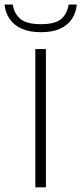

<svg xmlns="http://www.w3.org/2000/svg" viewBox="-52 -806 351 826"><path d="M100 0V-595H145.5V0ZM124 -667.5Q73.5 -667.5 40.2 -683Q7 -698.5 -11 -725.2Q-29 -752 -32.5 -786.5H3Q9 -747 36 -724.5Q63 -702 124 -702Q185.5 -702 211.5 -724.5Q237.5 -747 243 -786.5H278.5Q275 -751.5 257.5 -724.8Q240 -698 207 -682.8Q174 -667.5 124 -667.5Z"/></svg>

Font: Encode Sans SC SemiExpanded ExtraLight
Style: Regular
Weight: 250
Width: 6
Designer: Multiple Designers
Foundry: Impallari Type
Version: Version 3.002